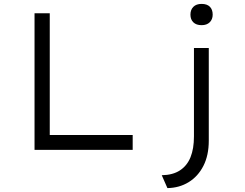

<svg xmlns="http://www.w3.org/2000/svg" viewBox="-20 -768 1255 984"><path d="M157 0V-700H235V-76H660V0ZM838 196 809 130Q866 129 902.5 105Q939 81 956.5 37.5Q974 -6 974 -69V-522H1050V-47Q1050 28 1022.5 82Q995 136 947 165.5Q899 195 838 196ZM1013 -639Q986 -639 971 -653.5Q956 -668 956 -693Q956 -718 971 -733Q986 -748 1013 -748Q1041 -748 1055.5 -733.5Q1070 -719 1070 -693Q1070 -669 1055 -654Q1040 -639 1013 -639Z"/></svg>

Font: Lexend Mega Light
Style: Regular
Weight: 300
Version: Version 1.007